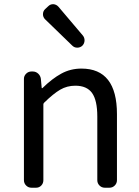

<svg xmlns="http://www.w3.org/2000/svg" viewBox="-20 -877 650 897"><path d="M127 0Q112.3 0 102.1 -10.3Q91.8 -20.5 91.8 -35.2V-508.8Q91.8 -522.5 102.1 -532.7Q112.3 -543 127 -543H132.8Q147.5 -543 158.2 -533.2Q168.9 -523.4 170.9 -508.8L174.8 -466.8Q174.8 -464.8 176.3 -464.8Q177.7 -464.8 178.7 -465.8Q223.6 -509.8 266.6 -533.2Q309.6 -556.6 360.4 -556.6Q526.4 -556.6 526.4 -343.8V-35.2Q526.4 -20.5 516.1 -10.3Q505.9 0 491.2 0H469.7Q455.1 0 444.8 -10.3Q434.6 -20.5 434.6 -35.2V-332Q434.6 -408.2 410.2 -442.4Q385.7 -476.6 332 -476.6Q293 -476.6 261.2 -458Q229.5 -439.5 186.5 -397.5Q182.6 -393.6 182.6 -389.6V-35.2Q182.6 -20.5 172.9 -10.3Q163.1 0 148.4 0ZM364.3 -663.1Q354.5 -654.3 340.8 -654.3Q327.1 -654.3 317.4 -664.1L190.4 -787.1Q180.7 -796.9 180.7 -810.5Q180.7 -825.2 191.4 -835L205.1 -847.7Q214.8 -857.4 227.5 -857.4Q228.5 -857.4 229.5 -857.4Q243.2 -856.4 252.9 -845.7L367.2 -710.9Q375 -701.2 375 -688.5Q375 -673.8 364.3 -663.1Z"/></svg>

Font: Gen Jyuu GothicL Regular
Style: Regular
Weight: 400
Designer: [Source Han Sans]
Ryoko NISHIZUKA  (kana & ideographs); Paul D. Hunt (Latin, Greek & Cyrillic); Wenlong ZHANG  (bopomofo
Version: Version 1.002.20150607